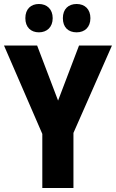

<svg xmlns="http://www.w3.org/2000/svg" viewBox="-20 -942 581 962"><path d="M107 -851C107 -805 135 -780 175 -780C215 -780 244 -806 244 -851C244 -896 215 -922 175 -922C135 -922 107 -897 107 -851ZM295 -851C295 -805 322 -780 364 -780C405 -780 433 -806 433 -851C433 -896 405 -922 364 -922C323 -922 295 -897 295 -851ZM271 -438 166 -714H0L192 -271V0H348V-276L541 -714H376Z"/></svg>

Font: Noto Sans Gujarati Condensed ExtraBold
Style: Regular
Weight: 800
Width: 3
Designer: Jelle Bosma - Monotype Design Team, Universal Thirst
Foundry: Monotype Imaging Inc.
Version: Version 2.106